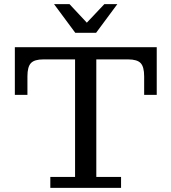

<svg xmlns="http://www.w3.org/2000/svg" viewBox="-20 -911 831 931"><path d="M345 -752 242 -891H317L401 -801L486 -891H549L446 -752ZM224 0V-53H344V-623H190Q147 -623 130 -605Q113 -587 113 -541V-451H52V-682H740V-451H679V-541Q679 -587 662 -605Q645 -623 601 -623H447V-53H567V0Z"/></svg>

Font: Montagu Slab 16pt
Style: Regular
Weight: 400
Designer: Florian Karsten
Foundry: Florian Karsten
Version: Version 1.000; ttfautohint (v1.8.3)